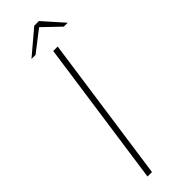

<svg xmlns="http://www.w3.org/2000/svg" viewBox="-244 -720 730 730"><g transform="rotate(-45 121.0 -355.0)"><path d="M43 0 127 -591H151L67 0ZM47 -628 144 -710H169L242 -628H221L153 -693L69 -628Z"/></g></svg>

Font: Alumni Sans Thin
Style: Italic
Weight: 100
Italic angle: -8°
Designer: Robert E. Leuschke
Foundry: Robert E. Leuschke
Version: Version 1.016